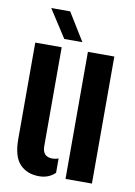

<svg xmlns="http://www.w3.org/2000/svg" viewBox="-87 -828 630 893"><g transform="rotate(10 227.5 -381.0)"><path d="M36.1 -144.9V-600H160.9V-134.4Q160.9 -107.7 172.6 -95.2Q184.3 -82.7 208.5 -82.7Q221.9 -82.7 236.6 -88.1V-20.5Q206.8 9.1 160.9 9.1Q103.4 9.1 69.8 -26.7Q36.1 -62.5 36.1 -144.9ZM284.7 0V-600H409.5V0ZM166.1 -640 81.3 -771.2H170.8L251.6 -640Z"/></g></svg>

Font: Big Shoulders Stencil Thin
Style: Regular
Weight: 100
Designer: Patric King
Foundry: XO Type Co
Version: Version 2.001